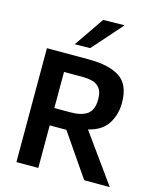

<svg xmlns="http://www.w3.org/2000/svg" viewBox="-138 -1065 960 1161"><g transform="rotate(15 342.0 -484.0)"><path d="M77.5 0V-713H340Q468 -713 534.8 -668.5Q601.5 -624 601.5 -511.5Q601.5 -437 565.2 -380Q529 -323 444.5 -302.5L513.5 -206.5Q537.5 -173.5 564.2 -136Q591 -98.5 616.5 -63Q642 -27.5 662 0H502Q472 -43 445 -82.8Q418 -122.5 392 -160L319 -266.5H214.5V0ZM335.5 -601H214.5V-375H314.5Q385.5 -375 421.2 -401.5Q457 -428 457 -495Q457 -541.5 438.5 -564.2Q420 -587 392 -594Q364 -601 335.5 -601ZM233.5 -779.5Q266 -826 297.8 -872.8Q329.5 -919.5 361.5 -966L495.5 -968.5Q453 -920 411.5 -873Q370 -826 330 -781Z"/></g></svg>

Font: Commissioner SemiBold
Style: Regular
Weight: 600
Designer: Kostas Bartsokas
Foundry: Kostas Bartsokas
Version: Version 1.000; ttfautohint (v1.8.3)